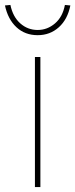

<svg xmlns="http://www.w3.org/2000/svg" viewBox="-71 -755 304 775"><path d="M70 0V-525H92V0ZM81 -613Q30 -613 -4.5 -645Q-39 -677 -51 -733L-29 -735Q-19 -687 11 -660.5Q41 -634 81 -634Q120 -634 151 -660.5Q182 -687 191 -735L213 -733Q202 -677 166.5 -645Q131 -613 81 -613Z"/></svg>

Font: Lexend Thin
Style: Regular
Weight: 100
Designer: Bonnie Shaver-Troup, Thomas Jockin
Foundry: Lexend
Version: Version 1.007; ttfautohint (v1.8.3)